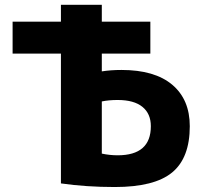

<svg xmlns="http://www.w3.org/2000/svg" viewBox="-20 -750 826 780"><path d="M31.2 -532.2V-662.1H227.5V-730.5H393.6V-662.1H590.8V-532.2H393.6V-460Q429.7 -465.8 473.6 -465.8Q608.4 -465.8 679.7 -405.8Q751 -345.7 751 -237.3Q751 -108.4 679.2 -49.3Q607.4 9.8 446.3 9.8Q330.1 9.8 227.5 -4.9V-532.2ZM393.6 -126Q425.8 -119.1 458 -119.1Q592.8 -119.1 592.8 -237.3Q592.8 -288.1 558.6 -315.9Q524.4 -343.8 458 -343.8Q421.9 -343.8 393.6 -337.9Z"/></svg>

Font: GenEi M Gothic v2 Heavy
Style: Regular
Weight: 800
Version: Version 2.0